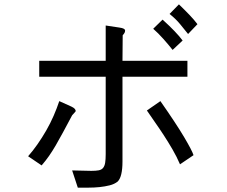

<svg xmlns="http://www.w3.org/2000/svg" viewBox="-20 -795 1040 881"><path d="M840 -516V-443H542V-54Q542 16 520 38Q505 50 483 55.5Q461 61 436.5 63.5Q412 66 386.5 66Q361 66 337 66L311 -13L399 -11Q420 -11 433 -13.5Q446 -16 453 -24.5Q460 -33 462.5 -48Q465 -63 465 -88V-443H160V-516H465V-678Q502 -672 528 -668.5Q554 -665 554 -655Q554 -650 552 -645.5Q550 -641 543 -633L542 -516ZM654 -288 716 -331Q788 -228 824.5 -166.5Q861 -105 868 -83L806 -41Q791 -76 771.5 -109.5Q752 -143 731.5 -174.5Q711 -206 690.5 -235Q670 -264 654 -288ZM252 -331Q286 -316 307.5 -306Q329 -296 327 -284Q325 -281 320.5 -276.5Q316 -272 311 -266Q287 -221 269 -187.5Q251 -154 235.5 -127.5Q220 -101 205 -79.5Q190 -58 171 -36L109 -78Q131 -103 152 -133Q173 -163 192 -196Q211 -229 226 -263.5Q241 -298 252 -331ZM683 -663 726 -705Q758 -676 780.5 -652.5Q803 -629 818 -609L772 -566Q754 -589 730 -616Q706 -643 683 -663ZM758 -731 801 -775Q830 -747 850.5 -725.5Q871 -704 886 -684L843 -639Q827 -659 807 -683.5Q787 -708 758 -731Z"/></svg>

Font: D2Coding
Style: Regular
Weight: 400
Monospace: yes
Designer: Yong-Rak Park; Jeong-Hwan Yoon; Sang-Min Lee;
Foundry: NHN Corporation
Version: Version 1.3.2; Build 20180524